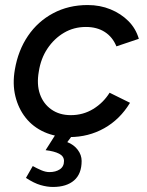

<svg xmlns="http://www.w3.org/2000/svg" viewBox="-20 -532 585 762"><path d="M256 12Q200 12 155.5 -8Q111 -28 82 -64.5Q53 -101 41 -150Q29 -199 39 -256Q52 -332 91 -389.5Q130 -447 191 -479.5Q252 -512 328 -512Q377 -512 418.5 -495Q460 -478 489.5 -448.5Q519 -419 531 -378L442 -348Q427 -385 396 -405Q365 -425 321 -425Q273 -425 234 -402Q195 -379 168.5 -339.5Q142 -300 134 -248Q125 -197 138.5 -158.5Q152 -120 184 -97.5Q216 -75 261 -75Q310 -75 350 -99.5Q390 -124 415 -164L496 -124Q456 -58 393.5 -23Q331 12 256 12ZM190 210Q167 210 141 202.5Q115 195 83 174L110 127Q126 136 143.5 143.5Q161 151 176 151Q201 151 217.5 140Q234 129 234 107Q234 88 214.5 78Q195 68 161 64L206 -7L268 4L247 32Q273 42 288.5 62.5Q304 83 304 107Q304 158 274 184Q244 210 190 210Z"/></svg>

Font: Figtree Light Medium
Style: Italic
Weight: 500
Italic angle: -9.5°
Version: Version 2.000